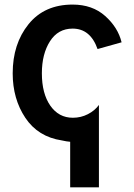

<svg xmlns="http://www.w3.org/2000/svg" viewBox="-20 -600 581 835"><path d="M35.2 -281.2Q35.2 -409.2 104 -494.6Q172.9 -580.1 295.9 -580.1Q381.8 -580.1 437.5 -530.3Q493.2 -480.5 508.8 -416L404.3 -386.7Q373 -475.6 295.9 -475.6Q232.4 -475.6 197.3 -420.4Q162.1 -365.2 162.1 -281.2Q162.1 -193.4 198.7 -140.6Q235.4 -87.9 296.9 -87.9Q332 -87.9 362.3 -103.5Q392.6 -119.1 410.2 -143.6V214.8H285.2V16.6Q270.5 15.6 249 10.7Q145.5 -4.9 90.3 -87.4Q35.2 -169.9 35.2 -281.2Z"/></svg>

Font: Gothic A1
Style: Bold
Weight: 700
Version: Version 2.50